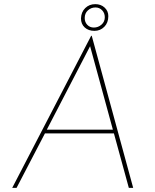

<svg xmlns="http://www.w3.org/2000/svg" viewBox="-20 -907 749 927"><path d="M530 -263H197L60 0H39L420 -734H423L623 0H602ZM525 -281 415 -684 206 -281ZM371 -818Q372 -849 391.5 -868Q411 -887 440 -887Q467 -887 485 -870.5Q503 -854 503 -829Q503 -797 483.5 -777.5Q464 -758 436 -758Q407 -758 389 -774.5Q371 -791 371 -818ZM389 -820Q389 -800 401.5 -787Q414 -774 433 -774Q454 -774 470 -788Q486 -802 486 -824Q486 -844 473 -857.5Q460 -871 441 -871Q420 -871 404.5 -857Q389 -843 389 -820Z"/></svg>

Font: Josefin Sans Thin
Style: Italic
Weight: 200
Italic angle: -7°
Designer: Santiago Orozco
Foundry: Typemade
Version: Version 2.000